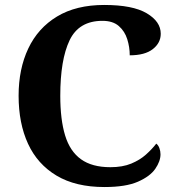

<svg xmlns="http://www.w3.org/2000/svg" viewBox="-20 -744 708 774"><path d="M401 10Q285 10 208 -36Q131 -82 93 -164.5Q55 -247 55 -358Q55 -466 94 -548.5Q133 -631 210 -677.5Q287 -724 400 -724Q515 -724 571.5 -690.5Q628 -657 628 -608Q628 -571 596 -546Q564 -521 503 -521Q503 -554 493 -586Q483 -618 459 -639Q435 -660 393 -660Q298 -660 260.5 -581.5Q223 -503 223 -358Q223 -262 242.5 -198Q262 -134 306.5 -102Q351 -70 425 -70Q474 -70 509 -84.5Q544 -99 568.5 -121Q593 -143 610 -165Q618 -159 622.5 -147Q627 -135 627 -122Q627 -94 606 -63.5Q585 -33 536 -11.5Q487 10 401 10Z"/></svg>

Font: Noto Serif NP Hmong
Style: Regular
Weight: 400
Designer: Dalton Maag Ltd
Foundry: Dalton Maag Ltd
Version: Version 1.001